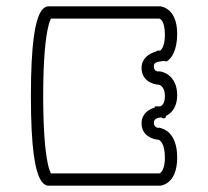

<svg xmlns="http://www.w3.org/2000/svg" viewBox="-20 -552 660 609"><path d="M471 -211C452.5 -205.4 429 -191.3 429 -161.1C429 -121.4 464.4 -109.6 483.2 -108.8C486.4 -107.3 503 -98.5 503 -52.7C503 -26.6 497.3 -13.9 492.9 -8.2C488.6 -2.3 486 -2 485.4 -2C485.3 -2 485.3 -2 485.3 -2L141.3 -2C139 -6.7 135.1 -16.5 131.2 -34.9C124.2 -69 117 -132.2 117 -247C117 -368.1 124.9 -431.7 132.3 -464.3C136.1 -481 139.6 -489.2 141.7 -493H485C486.5 -492.8 490.5 -491.8 494.7 -484.8C498.7 -478.2 503 -465.3 503 -441.8C503 -415.3 497.3 -402.4 492.9 -396.6C490.4 -393.3 488.4 -391.8 487.1 -391.2C485.9 -391.5 484.7 -391.8 483.2 -391.8C479.2 -391.8 476.1 -389.9 474.2 -388.1C452.7 -382.7 429 -366.2 429 -336.5C429 -295.7 465.3 -283.9 484 -283.3C485.6 -282.9 488.8 -281.8 492.1 -278.9C496.9 -274.8 503 -266.2 503 -246.5C503 -229.8 498.3 -222.4 494.6 -218.9C490.4 -214.8 486.9 -214.5 485.8 -214.5C485.6 -214.5 485.5 -214.5 485.5 -214.5H471ZM485.6 -397C485.6 -397 485.5 -397 485.4 -397ZM517.1 -130C506.5 -140.6 495.1 -144.1 490.8 -145.5C488.8 -146.1 487 -146.7 485 -147.3L483.6 -146.2C479 -146.5 468 -149.1 468 -162.9C468 -176.3 483.2 -179.2 491.5 -179.6C496.3 -175.5 501.2 -175.5 506 -179.6V-184.2C522.8 -191.8 542 -210.9 542 -250.1C542 -314.2 494.2 -325.5 486.5 -325.5H478.8C473.6 -327 468 -330.8 468 -340.9C468 -346.6 469.5 -349.6 471.3 -351.3C475.3 -355.1 486 -357.1 490.5 -357.3C495.7 -358.9 500.8 -358.9 506 -357.3L508 -357C525.4 -366.1 542 -395.1 542 -444.4C542 -487.7 528.1 -510.4 512.7 -521.7C500.5 -531.1 489 -532 485.5 -532H134.5C125.6 -532 115.6 -526.4 107.7 -512.1C92.1 -484 78 -417.4 78 -247.4C78 -77.4 92.1 -11.2 107.7 16.7C115.6 31.4 125.7 37 134.5 37H485.5C489 37 500.5 36.1 512.7 26.7C528.1 15.2 542 -8.1 542 -52.3C542 -93.1 530.5 -116.6 517.1 -130Z"/></svg>

Font: Platiipus Bold
Style: Bold
Weight: 400
Version: Version 001.000